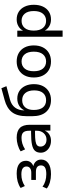

<svg xmlns="http://www.w3.org/2000/svg" viewBox="922 -1684 941 2826"><g transform="rotate(-90 1393.0 -270.5)"><path d="M243 9Q180 9 124 -7Q68 -23 32 -53L60 -116Q95 -88 142.5 -74Q190 -60 242 -60Q311 -60 341.5 -79.5Q372 -99 372 -138Q372 -213 276 -213H158V-281H265Q307 -281 331.5 -299.5Q356 -318 356 -352Q356 -387 328.5 -407Q301 -427 240 -427Q190 -427 148 -414Q106 -401 68 -376L40 -438Q123 -496 252 -496Q346 -496 393 -460Q440 -424 440 -359Q440 -321 419 -292.5Q398 -264 361 -251Q406 -241 432 -210.5Q458 -180 458 -135Q458 -69 403.5 -30Q349 9 243 9Z M735 9Q685 9 645 -11Q605 -31 582 -65Q559 -99 559 -141Q559 -194 586 -225.5Q613 -257 677 -270.5Q741 -284 849 -284H882V-313Q882 -372 857.5 -398.5Q833 -425 777 -425Q735 -425 693 -412.5Q651 -400 608 -372L579 -437Q617 -464 672.5 -480Q728 -496 779 -496Q876 -496 923 -449.5Q970 -403 970 -304V0H884V-83Q866 -40 827 -15.5Q788 9 735 9ZM752 -57Q808 -57 845 -97Q882 -137 882 -198V-226H851Q773 -226 729.5 -219Q686 -212 667.5 -194.5Q649 -177 649 -146Q649 -107 676.5 -82Q704 -57 752 -57Z M1335 9Q1224 9 1160 -62Q1096 -133 1096 -269V-344Q1096 -490 1156 -566Q1216 -642 1336 -674L1508 -721L1538 -647L1342 -595Q1263 -574 1222.5 -519.5Q1182 -465 1182 -385V-382Q1205 -431 1250 -459Q1295 -487 1356 -487Q1419 -487 1466.5 -457Q1514 -427 1541 -372Q1568 -317 1568 -242Q1568 -165 1539 -109Q1510 -53 1457.5 -22Q1405 9 1335 9ZM1331 -63Q1399 -63 1437.5 -108Q1476 -153 1476 -239Q1476 -323 1437.5 -369Q1399 -415 1332 -415Q1264 -415 1226 -370Q1188 -325 1188 -246Q1188 -156 1225.5 -109.5Q1263 -63 1331 -63Z M1902 9Q1830 9 1777 -22Q1724 -53 1695 -109.5Q1666 -166 1666 -244Q1666 -321 1695 -377.5Q1724 -434 1777 -465Q1830 -496 1902 -496Q1974 -496 2027 -465Q2080 -434 2109 -377.5Q2138 -321 2138 -244Q2138 -166 2109 -109.5Q2080 -53 2027 -22Q1974 9 1902 9ZM1902 -63Q1968 -63 2007 -109.5Q2046 -156 2046 -244Q2046 -332 2007 -378Q1968 -424 1902 -424Q1836 -424 1797 -378Q1758 -332 1758 -244Q1758 -156 1797 -109.5Q1836 -63 1902 -63Z M2266 180V-487H2355V-402Q2377 -445 2420.5 -470.5Q2464 -496 2521 -496Q2585 -496 2633.5 -465.5Q2682 -435 2709 -378Q2736 -321 2736 -244Q2736 -166 2709.5 -109.5Q2683 -53 2634.5 -22Q2586 9 2521 9Q2465 9 2422 -15.5Q2379 -40 2357 -82V180ZM2500 -63Q2565 -63 2604.5 -109.5Q2644 -156 2644 -244Q2644 -332 2604.5 -378Q2565 -424 2500 -424Q2434 -424 2395 -378Q2356 -332 2356 -244Q2356 -156 2395 -109.5Q2434 -63 2500 -63Z"/></g></svg>

Font: Nunito Sans Medium
Style: Regular
Weight: 500
Designer: Vernon Adams
Foundry: Vernon Adams
Version: Version 3.101; ttfautohint (v1.8.4.7-5d5b);gftools[0.9.27]